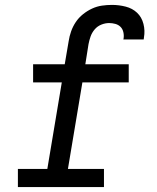

<svg xmlns="http://www.w3.org/2000/svg" viewBox="-20 -763 640 783"><path d="M53 0V-74H173L232 -427H115V-501H244L260 -595Q263 -615 270 -635Q277 -655 289 -673Q301 -691 318.5 -705Q336 -719 355.5 -728Q375 -737 395.5 -740Q416 -743 437 -743Q465 -743 492.5 -736Q520 -729 539 -711Q558 -693 565 -665.5Q572 -638 567 -610Q567 -608 566.5 -606Q566 -604 566 -602H483Q483 -603 483.5 -604Q484 -605 484 -606Q486 -619 483 -632Q480 -645 471.5 -653.5Q463 -662 450.5 -665.5Q438 -669 425 -669Q409 -669 393 -662.5Q377 -656 366 -643Q355 -630 349.5 -614.5Q344 -599 341 -583L328 -501H505V-427H316L257 -74H404V0Z"/></svg>

Font: Iosevka Slab Extended Oblique
Style: Regular
Weight: 400
Width: 7
Italic angle: -9°
Monospace: yes
Designer: Belleve Invis
Foundry: Belleve Invis
Version: Version 11.1.0; ttfautohint (v1.8.3)